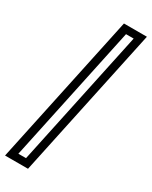

<svg xmlns="http://www.w3.org/2000/svg" viewBox="-267 -801 841 1065"><g transform="rotate(30 154.0 -268.0)"><path d="M-21.5 214 183.5 -750H330.5L125.5 214ZM37.5 168.5H86.5L272 -704.5H223Z"/></g></svg>

Font: Tourney Thin Medium
Style: Italic
Weight: 500
Italic angle: -12°
Version: Version 1.015